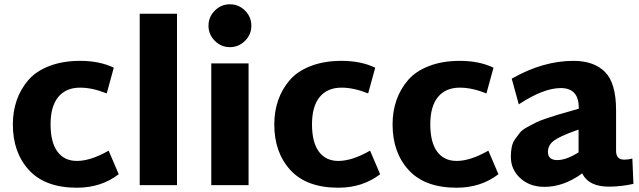

<svg xmlns="http://www.w3.org/2000/svg" viewBox="-20 -864 2980 896"><path d="M339 12Q191 12 115.5 -70Q40 -152 40 -283Q40 -344 58 -396Q76 -448 112 -490Q148 -532 210.5 -556Q273 -580 354 -580Q445 -580 511 -548L478 -428Q411 -455 354 -455Q288 -455 252 -411.5Q216 -368 216 -284Q216 -200 248 -156.5Q280 -113 339 -113Q403 -113 487 -161L534 -51Q452 12 339 12Z M632 0V-800H806V0Z M1123.5 -673.5Q1094 -644 1053 -644Q1012 -644 982.5 -673.5Q953 -703 953 -744Q953 -785 982.5 -814.5Q1012 -844 1053 -844Q1094 -844 1123.5 -814.5Q1153 -785 1153 -744Q1153 -703 1123.5 -673.5ZM966 0V-568H1140V0Z M1559 12Q1411 12 1335.5 -70Q1260 -152 1260 -283Q1260 -344 1278 -396Q1296 -448 1332 -490Q1368 -532 1430.5 -556Q1493 -580 1574 -580Q1665 -580 1731 -548L1698 -428Q1631 -455 1574 -455Q1508 -455 1472 -411.5Q1436 -368 1436 -284Q1436 -200 1468 -156.5Q1500 -113 1559 -113Q1623 -113 1707 -161L1754 -51Q1672 12 1559 12Z M2111 12Q1963 12 1887.5 -70Q1812 -152 1812 -283Q1812 -344 1830 -396Q1848 -448 1884 -490Q1920 -532 1982.5 -556Q2045 -580 2126 -580Q2217 -580 2283 -548L2250 -428Q2183 -455 2126 -455Q2060 -455 2024 -411.5Q1988 -368 1988 -284Q1988 -200 2020 -156.5Q2052 -113 2111 -113Q2175 -113 2259 -161L2306 -51Q2224 12 2111 12Z M2931 -124 2936 -6Q2883 6 2828 7Q2728 9 2697 -55Q2611 8 2521 8Q2452 8 2408 -32.5Q2364 -73 2364 -132Q2364 -157 2368 -177.5Q2372 -198 2384 -215Q2396 -232 2406.5 -245Q2417 -258 2440 -270.5Q2463 -283 2479.5 -291.5Q2496 -300 2530 -311.5Q2564 -323 2586 -329.5Q2608 -336 2651 -348L2681 -357V-361Q2681 -453 2597 -453Q2516 -453 2401 -377L2368 -497Q2514 -580 2656 -580Q2752 -580 2803.5 -528Q2855 -476 2855 -350V-160Q2855 -119 2893 -119Q2912 -119 2931 -124ZM2537 -155Q2537 -117 2581 -117Q2623 -117 2680 -153V-259L2665 -254Q2590 -227 2563.5 -206.5Q2537 -186 2537 -155Z"/></svg>

Font: Martel Sans Heavy
Style: Regular
Weight: 900
Designer: Dan Reynolds and Mathieu Réguer
Foundry: Dan Reynolds and Mathieu Réguer
Version: Version 1.001;PS 001.001;hotconv 1.0.70;makeotf.lib2.5.58329